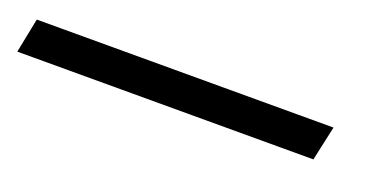

<svg xmlns="http://www.w3.org/2000/svg" viewBox="-91 -57 577 287"><g transform="rotate(20 197.5 86.5)"><path d="M-61 59H411L399 114H-72Z"/></g></svg>

Font: Trirong ExtraBold
Style: Italic
Weight: 800
Italic angle: -12°
Designer: Katatrad Team
Foundry: CadsonDemak
Version: Version 1.001